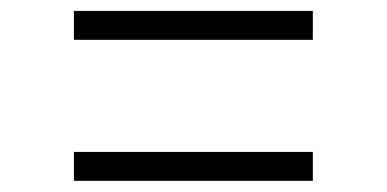

<svg xmlns="http://www.w3.org/2000/svg" viewBox="-20 -464 709 352"><path d="M553.5 -444V-391H115.5V-444ZM553.5 -185.5V-132.5H115.5V-185.5Z"/></svg>

Font: Merriweather 120pt ExtraBold
Style: Regular
Weight: 800
Version: Version 2.100